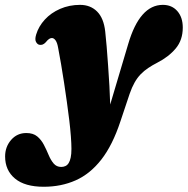

<svg xmlns="http://www.w3.org/2000/svg" viewBox="-134 -504 752 770"><path d="M380 -327Q403 -405.5 437.8 -445Q472.5 -484.5 519 -484.5Q555.5 -484.5 577.2 -459.5Q599 -434.5 599 -393.5Q599 -343.5 570.8 -309.8Q542.5 -276 497.5 -253Q477 -242.5 460.2 -231.2Q443.5 -220 430 -206Q416.5 -192 405.8 -173Q395 -154 386 -128L349 -17.5Q317.5 78 272.5 135.8Q227.5 193.5 169.5 219.2Q111.5 245 41.5 245Q-34.5 245 -74 212Q-113.5 179 -113.5 123.5Q-113.5 85 -89.5 57.2Q-65.5 29.5 -28.5 29.5Q-1 29.5 15.2 43Q31.5 56.5 42 76.8Q52.5 97 61 117.5Q69.5 138 81.2 151.8Q93 165.5 111.5 165.5Q120.5 165.5 128.2 162Q136 158.5 141.2 150.2Q146.5 142 149.5 128Q152.5 114 152.5 93Q152.5 72 150.2 42.5Q148 13 143.8 -22Q139.5 -57 134.2 -95.2Q129 -133.5 123 -172Q117 -210.5 111 -246.5Q105 -282.5 99 -313Q95.5 -333 88.8 -342.2Q82 -351.5 74 -351.5Q69 -351.5 63.2 -348Q57.5 -344.5 49 -334Q43 -327.5 36.5 -325.2Q30 -323 23.5 -324.5Q16 -326 10.5 -335.8Q5 -345.5 11 -365.5Q21 -398.5 45.8 -425.5Q70.5 -452.5 107.2 -468.5Q144 -484.5 187 -484.5Q228.5 -484.5 255.2 -458Q282 -431.5 288 -377.5Q291 -352 293.8 -316.8Q296.5 -281.5 299.5 -241.2Q302.5 -201 304.8 -159.5Q307 -118 308.2 -79.2Q309.5 -40.5 310 -8.5L286 -11Z"/></svg>

Font: Fraunces Black
Style: Italic
Weight: 900
Italic angle: -16°
Version: Version 1.000;[b76b70a41]